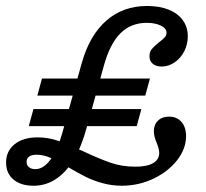

<svg xmlns="http://www.w3.org/2000/svg" viewBox="-37 -602 680 634"><path d="M-16.9 -65.3Q-16.9 -103.2 11.3 -125.8Q39.5 -148.4 87.1 -148.4Q122.6 -148.4 156 -136.7Q189.5 -125 237.9 -102.4Q291.1 -77.4 328.6 -64.5Q366.1 -51.6 409.7 -51.6Q448.4 -51.6 468.5 -63.3Q488.7 -75 488.7 -96.8Q488.7 -104 486.3 -112.9Q483.9 -121.8 480.6 -129.8Q476.6 -138.7 473.8 -148.8Q471 -158.9 471 -168.5Q471 -190.3 484.7 -203.6Q498.4 -216.9 521 -216.9Q546.8 -216.9 562.1 -199.6Q577.4 -182.3 577.4 -152.4Q577.4 -110.5 547.6 -72.6Q517.7 -34.7 469 -11.7Q420.2 11.3 365.3 11.3Q332.3 11.3 301.6 2.8Q271 -5.6 246.8 -17.7Q222.6 -29.8 189.5 -49.2Q154 -70.2 130.2 -80.6Q106.5 -91.1 83.9 -91.1Q67.7 -91.1 59.3 -85.1Q50.8 -79 50.8 -67.7Q50.8 -56.5 58.5 -50Q66.1 -43.5 79.8 -43.5Q106.5 -43.5 129.4 -74.6Q152.4 -105.6 168.5 -162.1L233.1 -394.4Q258.9 -485.5 314.1 -533.9Q369.4 -582.3 448.4 -582.3Q489.5 -582.3 519.8 -570.2Q550 -558.1 566.5 -535.5Q583.1 -512.9 583.1 -482.3Q583.1 -455.6 571.4 -432.7Q559.7 -409.7 539.5 -396Q519.4 -382.3 496.8 -382.3Q478.2 -382.3 467.3 -391.5Q456.5 -400.8 456.5 -416.1Q456.5 -430.6 464.5 -440.3Q472.6 -450 488.7 -462.9Q500.8 -471.8 506.9 -478.6Q512.9 -485.5 512.9 -493.5Q512.9 -508.1 494.4 -517.3Q475.8 -526.6 447.6 -526.6Q395.2 -526.6 360.5 -491.9Q325.8 -457.3 305.6 -383.9L249.2 -180.6Q232.3 -117.7 206.5 -75Q180.6 -32.3 147.2 -10.5Q113.7 11.3 74.2 11.3Q31.5 11.3 7.3 -9.3Q-16.9 -29.8 -16.9 -65.3ZM73.4 -241.9H429.8L414.5 -185.5H58.1ZM101.6 -342.7H458.1L442.7 -286.3H86.3Z"/></svg>

Font: Playfair Micro SmCond SmLight
Style: Italic
Weight: 360
Width: 4
Italic angle: -15.6°
Designer: Claus Eggers Sørensen
Foundry: Claus Eggers Sørensen
Version: Version 2.203;Glyphs 3.3 (3326)